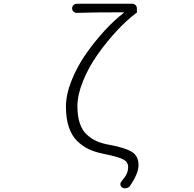

<svg xmlns="http://www.w3.org/2000/svg" viewBox="-20 -813 1040 1028"><path d="M675.8 182.6Q669.9 191.4 658.2 194.3Q654.3 195.3 650.4 195.3Q643.6 195.3 636.7 192.4Q627 187.5 625 177.2Q623 167 629.9 159.2Q651.4 132.8 658.7 116.7Q666 100.6 666 81.1Q666 54.7 641.1 41Q616.2 27.3 535.2 10.7Q490.2 2 456.5 -13.7Q422.9 -29.3 393.6 -57.6Q364.3 -85.9 348.6 -132.3Q333 -178.7 333 -242.2Q333 -306.6 363.3 -382.3Q393.6 -458 440.9 -525.4Q488.3 -592.8 540.5 -649.4Q592.8 -706.1 642.6 -744.1Q643.6 -745.1 643.6 -746.1Q643.6 -747.1 641.6 -747.1Q467.8 -747.1 391.6 -744.1Q380.9 -744.1 373.5 -751Q366.2 -757.8 366.2 -768.1Q366.2 -778.3 373.5 -785.6Q380.9 -793 391.6 -793H688.5Q698.2 -793 705.6 -785.6Q712.9 -778.3 712.9 -768.6V-747.1Q712.9 -743.2 710 -743.2Q709 -743.2 709 -743.2Q657.2 -704.1 603 -645.5Q548.8 -586.9 501.5 -519.5Q454.1 -452.1 424.3 -378.4Q394.5 -304.7 394.5 -244.1Q394.5 -191.4 407.2 -153.3Q419.9 -115.2 444.8 -92.3Q469.7 -69.3 499 -56.6Q528.3 -43.9 569.3 -37.1Q651.4 -21.5 686.5 0.5Q721.7 22.5 721.7 71.3Q721.7 115.2 675.8 182.6Z"/></svg>

Font: Gen Jyuu Gothic L Monospace Light
Style: Regular
Weight: 300
Designer: [Source Han Sans]
Ryoko NISHIZUKA  (kana & ideographs); Paul D. Hunt (Latin, Greek & Cyrillic); Wenlong ZHANG  (bopomofo
Version: Version 1.002.20150607